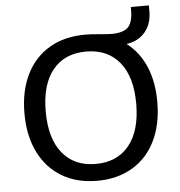

<svg xmlns="http://www.w3.org/2000/svg" viewBox="-57 -891 893 953"><g transform="rotate(-5 389.5 -414.5)"><path d="M593 -656Q655 -609 687.5 -533Q720 -457 720 -357Q720 -245 680 -163Q640 -81 565 -36.5Q490 8 389 8Q288 8 213.5 -36.5Q139 -81 98.5 -163Q58 -245 58 -356Q58 -468 98.5 -550Q139 -632 214 -676Q289 -720 392 -720Q419 -720 463 -716Q507 -712 526 -712Q584 -713 607 -737.5Q630 -762 630 -821V-837H720V-807Q720 -745 686 -704.5Q652 -664 593 -656ZM615 -357Q615 -491 555.5 -563.5Q496 -636 389 -636Q282 -636 223 -563.5Q164 -491 164 -357Q164 -222 223.5 -149Q283 -76 389 -76Q496 -76 555.5 -149Q615 -222 615 -357Z"/></g></svg>

Font: Muli SemiBold
Style: Regular
Weight: 600
Designer: Vernon Adams
Foundry: Vernon Adams
Version: Version 2.000